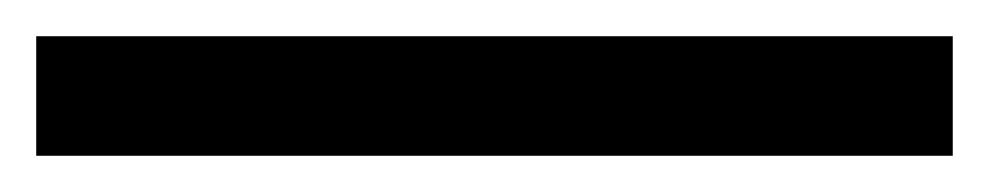

<svg xmlns="http://www.w3.org/2000/svg" viewBox="-23 -846 546 106"><path d="M503 -760H-3V-826H503Z"/></svg>

Font: Noto Sans Khmer UI
Style: Regular
Weight: 400
Designer: Danh Hong and the Monotype Design Team
Foundry: Monotype Imaging Inc.
Version: Version 2.002